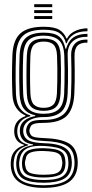

<svg xmlns="http://www.w3.org/2000/svg" viewBox="-20 -737 444 929"><path d="M191.2 172Q118 172 76.6 146.6Q35.2 121.2 32.2 64.8Q31.8 56.5 32.1 49.1Q32.5 41.8 33.5 35.2Q36.2 9.5 53.8 -8.9Q71.2 -27.2 95.5 -33.2V-36.8Q71.2 -45 61.2 -59.1Q51.2 -73.2 49.2 -92Q48.8 -96.8 48.8 -101.5Q48.8 -106.2 49.2 -111.2Q51.5 -134.5 64.8 -150.2Q78 -166 102.8 -174.8V-178.8Q78.2 -188.2 60 -213.2Q41.8 -238.2 40 -281Q39 -304.8 38.5 -326.9Q38 -349 38 -371.4Q38 -393.8 38.5 -418Q39 -442.2 40 -470Q43.2 -544.2 79.1 -575.9Q115 -607.5 191.5 -607.5Q242.5 -607.5 266.8 -592.8Q291 -578 301.2 -551H304.8Q314.8 -570.2 332.6 -581Q350.5 -591.8 369.9 -596.1Q389.2 -600.5 403.2 -600V-585.8Q360 -585.8 335.6 -569.6Q311.2 -553.5 302.8 -527.8H299.2Q291.5 -560 268.2 -576.6Q245 -593.2 191.5 -593.2Q122.2 -593.2 91.4 -564.1Q60.5 -535 57.5 -470Q56.2 -437.2 55.8 -408.5Q55.2 -379.8 55.6 -349.4Q56 -319 57.2 -281.2Q59.5 -234.8 78.5 -210.5Q97.5 -186.2 126.8 -179V-174.8Q96.2 -166.8 81.4 -150.9Q66.5 -135 64 -111.8Q63.2 -107 63.4 -102Q63.5 -97 64 -91.5Q65.8 -73 76.9 -59Q88 -45 116.2 -37.2V-33.8Q86.5 -26 69 -9.1Q51.5 7.8 48 35.2Q46.8 42.8 46.1 49.2Q45.5 55.8 46 64.8Q49.8 117.2 86.5 138.4Q123.2 159.5 191.2 159.5Q260.5 159.5 297.4 138.5Q334.2 117.5 340 64.8Q340.8 57 340.6 50Q340.5 43 339.8 35Q335.2 -15.5 299.2 -34Q263.2 -52.5 194.2 -54.8Q161.8 -56 144.4 -60.5Q127 -65 119.2 -72.9Q111.5 -80.8 108.2 -91.8Q106.8 -96.5 106.4 -102.1Q106 -107.8 106.8 -111.8Q111.8 -136.5 128.4 -146.9Q145 -157.2 191.5 -156.8Q254.8 -156.2 287.4 -184Q320 -211.8 323.5 -280Q325 -313.8 325.5 -342.9Q326 -372 325.6 -402.5Q325.2 -433 324.2 -471Q323.5 -505 342.8 -525.9Q362 -546.8 403.2 -545.2V-530.8Q370 -531.5 354.9 -515.8Q339.8 -500 340.5 -465Q341.2 -431 341.5 -401.1Q341.8 -371.2 341.4 -341.9Q341 -312.5 339.5 -280.5Q335.2 -206.5 301 -174.6Q266.8 -142.8 191.5 -142.5Q162.5 -142.5 148.5 -138.8Q134.5 -135 129.6 -127.5Q124.8 -120 122.5 -108.5Q122.2 -106.8 122.2 -103.2Q122.2 -99.8 123.2 -96.8Q125.8 -87 131.8 -81.1Q137.8 -75.2 152.1 -72.5Q166.5 -69.8 194.2 -68.8Q271.2 -66.2 310.9 -44.6Q350.5 -23 355.5 35.2Q356.2 44 356.2 50.1Q356.2 56.2 355.5 64.8Q350.5 121 309.4 146.5Q268.2 172 191.2 172ZM191.2 134Q232.2 134 257.8 127Q283.2 120 295.8 104.8Q308.2 89.5 310.5 64.8Q311.2 58 311.1 51.1Q311 44.2 309.8 35Q307.5 9.5 293.4 -3.9Q279.2 -17.2 254.2 -23Q229.2 -28.8 194.2 -30.8Q139.2 -34.2 110.4 -18.8Q81.5 -3.2 74.8 35Q73 42.5 72.6 49.6Q72.2 56.8 73 65.2Q76.5 106.2 106.9 120.1Q137.2 134 191.2 134ZM191.2 121.8Q141.5 121.8 115.6 110.2Q89.8 98.8 87 65Q86 57.8 86.4 49.8Q86.8 41.8 88 34.8Q93 0.8 119.6 -10.2Q146.2 -21.2 195 -19.8Q225.5 -18.8 246.9 -14.5Q268.2 -10.2 280.8 1.1Q293.2 12.5 295.5 35Q297 43.8 297 50.5Q297 57.2 296 65Q292 99.5 265.9 110.6Q239.8 121.8 191.2 121.8ZM191.2 108.5Q217 108.5 235.9 105.6Q254.8 102.8 266 93.4Q277.2 84 279.8 65.2Q281.8 57.2 281.6 50.2Q281.5 43.2 279.2 35.2Q277.2 17.5 266.4 9Q255.5 0.5 237.1 -2.4Q218.8 -5.2 194.2 -6.2Q151.8 -8 129.1 0.6Q106.5 9.2 103.8 34.8Q101 42 100.6 50.1Q100.2 58.2 102.2 65.2Q105.8 92.8 128.2 100.6Q150.8 108.5 191.2 108.5ZM191.2 147.2Q127.8 147.2 94.9 129.9Q62 112.5 58.8 65.2Q58 56.8 58.5 49.8Q59 42.8 60.2 35Q63.8 4.8 83 -12Q102.2 -28.8 139.8 -34.8V-38.2Q108 -43.5 94.1 -56.9Q80.2 -70.2 76.8 -91.8Q76 -97.5 75.9 -101.5Q75.8 -105.5 76.2 -111.8Q77.8 -136.2 97.5 -153Q117.2 -169.8 150.5 -175.2V-179Q114.2 -186.8 95.6 -210.5Q77 -234.2 74.8 -282.5Q73.8 -310.5 73.2 -339.4Q72.8 -368.2 73.1 -400.1Q73.5 -432 74.8 -468.8Q77.5 -530 105.9 -554.5Q134.2 -579 191.5 -579Q241.8 -579 265.1 -560.9Q288.5 -542.8 296.5 -501.2H300Q307.2 -526 319.9 -541.8Q332.5 -557.5 353 -565.2Q373.5 -573 403.2 -573.2V-558.8Q356 -559.8 330.6 -535.6Q305.2 -511.5 307.5 -466.8Q308.8 -433.8 309 -401.6Q309.2 -369.5 308.9 -339.6Q308.5 -309.8 307.2 -283Q304 -218.8 274.5 -194.4Q245 -170 191.5 -170.5Q164.8 -170.8 143.6 -164.2Q122.5 -157.8 109.4 -145.2Q96.2 -132.8 93.2 -114.8Q92.2 -109.2 92.2 -103.2Q92.2 -97.2 93.2 -92.2Q98 -67.8 120.1 -56.8Q142.2 -45.8 194.2 -44Q235 -43 263.6 -35Q292.2 -27 308.2 -10.1Q324.2 6.8 326.5 35.2Q327.5 43.5 327.6 50Q327.8 56.5 326.8 65Q321.8 111.2 287.6 129.2Q253.5 147.2 191.2 147.2ZM191.5 -186.5Q240 -186.5 263.9 -208.2Q287.8 -230 290.5 -284Q291.5 -309 292 -338.5Q292.5 -368 292.4 -400.8Q292.2 -433.5 291 -468Q288.8 -522.8 263.6 -543.6Q238.5 -564.5 191.5 -564.5Q141.5 -564.5 118.1 -542.6Q94.8 -520.8 92.2 -467.5Q90.2 -418 90.4 -371.8Q90.5 -325.5 92.2 -283.5Q94.8 -231.8 118.4 -209.1Q142 -186.5 191.5 -186.5ZM191.5 -200.8Q152.2 -200.8 132 -218.9Q111.8 -237 109.8 -284.2Q108 -327 108 -374.8Q108 -422.5 109.8 -466.8Q111.8 -513.8 131.5 -532Q151.2 -550.2 191.5 -550.2Q233 -550.2 252.2 -531.9Q271.5 -513.5 273.5 -467.5Q274.8 -435 275 -403.4Q275.2 -371.8 274.8 -342Q274.2 -312.2 273 -284.8Q270.5 -238 251 -219.4Q231.5 -200.8 191.5 -200.8ZM191.5 -215.2Q223 -215.2 238.2 -230.8Q253.5 -246.2 255.5 -286Q256.8 -313.2 257.2 -343.2Q257.8 -373.2 257.5 -404.5Q257.2 -435.8 256 -466.5Q254.5 -505.8 239.2 -520.8Q224 -535.8 191.5 -535.8Q159.8 -535.8 144.2 -520.6Q128.8 -505.5 127 -465.8Q125.5 -421.5 125.4 -375.1Q125.2 -328.8 127 -285.2Q128.8 -245.2 144.6 -230.2Q160.5 -215.2 191.5 -215.2ZM145.5 -702.5V-716.8H232.8V-702.5ZM145.5 -645V-659.2H232.8V-645ZM145.5 -673.8V-688H232.8V-673.8Z"/></svg>

Font: Big Shoulders Inline Display Thin SemiBold
Style: Regular
Weight: 600
Version: Version 2.002